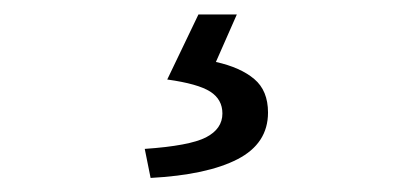

<svg xmlns="http://www.w3.org/2000/svg" viewBox="-20 -23 582 269"><path d="M191 226.3 182.8 185.6Q245.4 181.3 268.5 169.5Q291.6 157.6 291.6 136Q291.6 116.3 274.6 105.4Q257.5 94.4 214.3 88.4L258 -2.7H311.8L282.5 63.8Q317.1 71.5 336.3 87.8Q355.5 104 355.5 134.7Q355.5 178 312.9 200Q270.4 222 191 226.3Z"/></svg>

Font: Source Sans 3
Style: Regular
Weight: 200
Designer: Paul D. Hunt
Foundry: Adobe
Version: Version 3.046;hotconv 1.0.118;makeotfexe 2.5.65603